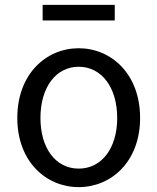

<svg xmlns="http://www.w3.org/2000/svg" viewBox="-20 -755 646 788"><path d="M303 13C436 13 555 -91 555 -271C555 -452 436 -557 303 -557C170 -557 51 -452 51 -271C51 -91 170 13 303 13ZM303 -63C209 -63 146 -146 146 -271C146 -396 209 -481 303 -481C397 -481 461 -396 461 -271C461 -146 397 -63 303 -63ZM155 -671H451V-735H155Z"/></svg>

Font: Microsoft YaHei
Style: Regular
Weight: 400
Designer: Ryoko NISHIZUKA 西塚涼子 (kana, bopomofo & ideographs); Paul D. Hunt (Latin, Greek & Cyrillic); Sandoll Communications 산돌커뮤니
Foundry: Adobe
Version: Version 2.001;hotconv 1.0.111;makeotfexe 2.5.65597